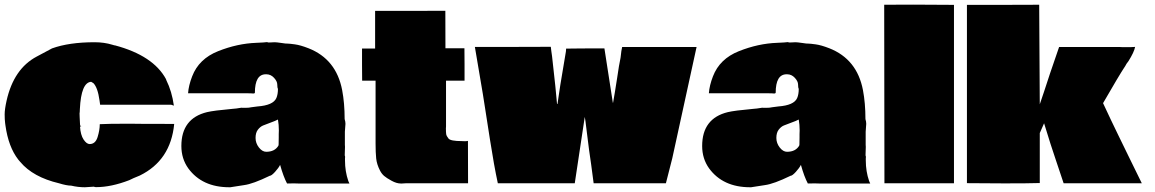

<svg xmlns="http://www.w3.org/2000/svg" viewBox="-20 -787 4962 825"><path d="M383.8 15.1 344.7 17.6Q314.9 17.6 286.1 10.7Q266.6 10.7 233.4 0.5Q122.1 -25.9 67.4 -90.8L58.6 -101.1Q16.1 -155.8 3.4 -248L2 -258.3Q0 -273.9 0 -295.7Q0 -317.4 8.3 -354.5Q39.1 -491.7 137.7 -543.9L203.6 -579.1Q276.9 -605.5 386.2 -605.5Q427.7 -605.5 462.9 -594.7L472.7 -591.8Q472.2 -591.8 472.2 -592.3H473.1Q638.7 -548.3 693.4 -446.8L694.3 -443.4Q718.8 -394 727.1 -333L715.8 -336.9H410.2L407.7 -355Q399.9 -411.1 381.3 -429.7L371.6 -435.5Q328.6 -432.6 323.2 -318.4Q322.8 -302.7 321.8 -299.8L322.3 -284.2L323.7 -255.9Q323.7 -252.4 324.2 -248.5L329.1 -243.7H323.7Q326.2 -207 339.1 -187.5Q352.1 -168 365.2 -168Q390.1 -168 399.4 -198.2Q408.7 -228.5 408.7 -253.4Q446.3 -255.4 522 -255.4H540.5L587.4 -254.9H634.3L728.5 -254.4Q713.4 -97.7 580.6 -32.7Q570.8 -29.3 553.7 -21.5L535.2 -12.7Q457.5 17.1 393.1 17.1Q386.2 17.1 383.8 15.1Z M1017.6 -324.2 1022.5 -323.7H1034.2Q1050.8 -323.7 1060.1 -326.2L1086.4 -329.6Q1153.8 -334.5 1167.5 -365.7Q1174.3 -381.3 1174.3 -405.3Q1171.4 -410.2 1171.4 -423.8Q1171.4 -437.5 1157.5 -452.6Q1143.6 -467.8 1124.5 -467.8H1122.1Q1075.2 -467.8 1075.2 -388.2Q1072.8 -384.3 1067.1 -385.3Q1061.5 -386.2 1040 -386.2H788.1Q790.5 -419.9 805.7 -459Q834.5 -534.2 917.2 -567.1Q1000 -600.1 1081.5 -603L1110.8 -604.5L1126.5 -606Q1129.4 -606 1132.3 -604.5H1138.7L1160.6 -605.5Q1167.5 -605.5 1191.4 -602.1L1205.6 -600.1Q1209 -599.6 1216.3 -599.6Q1223.6 -599.6 1247.1 -596.4Q1270.5 -593.3 1305.7 -579.6Q1424.8 -532.7 1450.2 -399.9Q1460.9 -343.8 1460.9 -275.4Q1464.4 -264.2 1464.4 -254.9L1461.9 -221.2V-164.6Q1462.4 -163.6 1462.4 -156.2L1461.4 -123V-118.7Q1462.9 -116.2 1462.9 -111.8L1462.4 -107.4V-97.2Q1462.4 -50.8 1476.6 -9.3L1481.4 1.5H1260.7L1243.2 1Q1223.6 1 1213.4 1.5Q1197.8 -27.8 1183.6 -78.6Q1177.2 -65.4 1161.9 -48.6Q1146.5 -31.7 1139.2 -31.7Q1066.9 3.4 1029.3 8.3Q973.6 17.6 969.5 17.6Q965.3 17.6 965.3 17.6Q848.6 17.6 789.1 -63.5Q759.3 -105 759.3 -159.7Q759.3 -278.3 869.6 -305.2Q897.9 -312 979 -319.3L995.1 -320.8ZM1177.7 -210.9 1178.2 -226.6Q1178.2 -251 1174.3 -273.4Q1163.6 -267.6 1143.1 -260.3Q1122.6 -252.9 1110.4 -247.8Q1098.1 -242.7 1088.1 -229.7Q1078.1 -216.8 1078.1 -194.3Q1078.1 -171.9 1092.5 -153.3Q1106.9 -134.8 1124 -134.8Q1160.6 -134.8 1176.3 -161.1L1177.2 -166L1177.7 -196.3Z M1896.5 -243.2 1896 -235.8Q1896 -218.8 1897.2 -210.7Q1898.4 -202.6 1907.2 -191.7Q1916 -180.7 1964.4 -180.7L1977.5 -180.2Q1984.9 -180.2 1990.7 -181.6L1991.2 0.5H1724.1L1707.5 1.5H1702.1Q1684.1 1.5 1662.6 -10.3Q1641.1 -22 1630.6 -31Q1620.1 -40 1612.8 -54.2Q1599.1 -80.6 1596.4 -106.2Q1593.8 -131.8 1593.8 -169.9V-440.4H1536.1L1535.6 -508.8V-578.6H1591.8V-740.2H1742.7L1893.6 -740.7L1894 -579.6H1975.6L1976.1 -509.8V-440.4H1896.5Z M2577.1 -579.1 2613.3 -345.7H2614.3Q2621.1 -382.8 2631.8 -452.1L2639.6 -502.9L2646.5 -539.1Q2649.9 -572.3 2653.3 -585H2973.1Q2944.8 -452.6 2868.7 -106.9L2841.3 0.5H2530.8L2520 -81.1Q2511.7 -134.8 2502.7 -209.7Q2493.7 -284.7 2492.7 -284.7L2449.7 0.5H2119.1Q2102.5 -76.7 2085.4 -186.8Q2068.4 -296.9 2064.9 -318.4L2054.7 -383.3Q2054.7 -383.8 2020.5 -585.4H2184.1L2346.7 -585.9Q2347.7 -572.8 2349.1 -566.4L2352.1 -545.4Q2369.6 -391.6 2373.5 -340.3H2375.5Q2377.4 -352.1 2381.3 -379.6Q2385.3 -407.2 2387.7 -422.4L2411.6 -565.4L2412.6 -578.1Q2465.8 -579.1 2577.1 -579.1Z M3255.4 -324.2 3260.3 -323.7H3272Q3288.6 -323.7 3297.9 -326.2L3324.2 -329.6Q3391.6 -334.5 3405.3 -365.7Q3412.1 -381.3 3412.1 -405.3Q3409.2 -410.2 3409.2 -423.8Q3409.2 -437.5 3395.3 -452.6Q3381.3 -467.8 3362.3 -467.8H3359.9Q3313 -467.8 3313 -388.2Q3310.5 -384.3 3304.9 -385.3Q3299.3 -386.2 3277.8 -386.2H3025.9Q3028.3 -419.9 3043.5 -459Q3072.3 -534.2 3155 -567.1Q3237.8 -600.1 3319.3 -603L3348.6 -604.5L3364.3 -606Q3367.2 -606 3370.1 -604.5H3376.5L3398.4 -605.5Q3405.3 -605.5 3429.2 -602.1L3443.4 -600.1Q3446.8 -599.6 3454.1 -599.6Q3461.4 -599.6 3484.9 -596.4Q3508.3 -593.3 3543.5 -579.6Q3662.6 -532.7 3688 -399.9Q3698.7 -343.8 3698.7 -275.4Q3702.1 -264.2 3702.1 -254.9L3699.7 -221.2V-164.6Q3700.2 -163.6 3700.2 -156.2L3699.2 -123V-118.7Q3700.7 -116.2 3700.7 -111.8L3700.2 -107.4V-97.2Q3700.2 -50.8 3714.4 -9.3L3719.2 1.5H3498.5L3481 1Q3461.4 1 3451.2 1.5Q3435.5 -27.8 3421.4 -78.6Q3415 -65.4 3399.7 -48.6Q3384.3 -31.7 3377 -31.7Q3304.7 3.4 3267.1 8.3Q3211.4 17.6 3207.3 17.6Q3203.1 17.6 3203.1 17.6Q3086.4 17.6 3026.9 -63.5Q2997.1 -105 2997.1 -159.7Q2997.1 -278.3 3107.4 -305.2Q3135.7 -312 3216.8 -319.3L3232.9 -320.8ZM3415.5 -210.9 3416 -226.6Q3416 -251 3412.1 -273.4Q3401.4 -267.6 3380.9 -260.3Q3360.4 -252.9 3348.1 -247.8Q3335.9 -242.7 3325.9 -229.7Q3315.9 -216.8 3315.9 -194.3Q3315.9 -171.9 3330.3 -153.3Q3344.7 -134.8 3361.8 -134.8Q3398.4 -134.8 3414.1 -161.1L3415 -166L3415.5 -196.3Z M3779.3 -766.6 3903.3 -767.1Q3960 -767.1 4079.1 -766.1V0.5H3780.3Z M4792.5 -585 4801.8 -584.5H4839.4Q4842.3 -584.5 4847.9 -585Q4853.5 -585.4 4857.4 -585.4Q4853 -562.5 4828.6 -523.9Q4820.3 -514.2 4813.5 -500.5V-501Q4788.6 -463.4 4719.7 -343.8Q4754.9 -268.1 4783.2 -210.2Q4811.5 -152.3 4827.1 -120.1L4886.2 0.5H4550.3L4516.6 -100.1Q4496.1 -159.7 4466.3 -257.3L4447.8 -215.3V-0.5Q4400.4 1 4296.9 1Q4193.4 1 4134.8 0V-766.1H4290L4445.3 -766.6Q4445.3 -707.5 4446.5 -554.2Q4447.8 -400.9 4447.8 -338.9L4466.3 -393.6Q4483.9 -449.7 4530.8 -585Z"/></svg>

Font: Bowlby One
Style: Regular
Weight: 400
Designer: vernon adams
Foundry: vernon adams
Version: Version 1.000